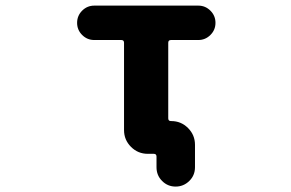

<svg xmlns="http://www.w3.org/2000/svg" viewBox="-20 -568 1040 687"><path d="M540 30.3V-7.8Q540 -17.6 530.3 -17.6H508.8Q473.6 -17.6 448.7 -42.5Q423.8 -67.4 423.8 -102.5V-415Q423.8 -424.8 414.1 -424.8H317.4Q292 -424.8 273.9 -442.9Q255.9 -460.9 255.9 -486.3Q255.9 -511.7 273.9 -529.8Q292 -547.9 317.4 -547.9H689.5Q714.8 -547.9 732.9 -529.8Q751 -511.7 751 -486.3Q751 -460.9 732.9 -442.9Q714.8 -424.8 689.5 -424.8H591.8Q582 -424.8 582 -415V-144.5Q582 -134.8 591.8 -134.8H592.8Q627.9 -134.8 652.8 -109.9Q677.7 -85 677.7 -49.8V30.3Q677.7 59.6 657.2 79.6Q636.7 99.6 608.4 99.6Q580.1 99.6 560.1 79.6Q540 59.6 540 30.3Z"/></svg>

Font: Rounded-X Mgen+ 1m bold
Style: Bold
Weight: 700
Designer: [Source Han Sans]
Ryoko NISHIZUKA  (kana & ideographs); Paul D. Hunt (Latin, Greek & Cyrillic); Wenlong ZHANG  (bopomofo
Version: Version 1.059.20150602